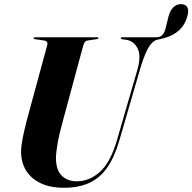

<svg xmlns="http://www.w3.org/2000/svg" viewBox="-20 -876 908 906"><path d="M865.5 -805.5Q854.5 -757 819 -728Q783.5 -699 725 -690L717.5 -700Q736 -700 747 -712Q758 -724 763 -749L774.5 -796Q782.5 -826.5 797.8 -841.5Q813 -856.5 834 -856.5Q854.5 -856.5 863 -843Q871.5 -829.5 865.5 -805.5ZM532 -215 628.5 -547.5Q647 -613 629.2 -647.8Q611.5 -682.5 576.5 -688L557 -690.5Q553 -691.5 551.5 -692.8Q550 -694 550 -696Q550 -698 551.8 -699Q553.5 -700 557 -700H736.5Q739.5 -700 741 -699.2Q742.5 -698.5 742.5 -696.5Q742.5 -695 741.2 -693.8Q740 -692.5 736 -691.5L721.5 -688.5Q698 -682.5 678.8 -648.2Q659.5 -614 640 -546.5L543.5 -214.5Q520.5 -134.5 485.8 -85Q451 -35.5 401 -12.8Q351 10 281.5 10Q216 10 170.8 -12Q125.5 -34 102.2 -72.8Q79 -111.5 79.5 -163Q79.5 -177.5 83.5 -203Q87.5 -228.5 94 -257.2Q100.5 -286 107 -310.5L203 -663.5Q205.5 -673.5 201 -678.8Q196.5 -684 187 -685L145.5 -691Q142 -691.5 140.2 -692.5Q138.5 -693.5 138.5 -696Q138.5 -698 140.2 -699Q142 -700 145.5 -700H439Q444.5 -700 444.5 -696.5Q444.5 -695 443.2 -693.5Q442 -692 438 -691.5L393.5 -685Q384.5 -683.5 379.8 -677Q375 -670.5 370 -651L278.5 -312Q260 -245.5 252.2 -202.2Q244.5 -159 244 -131.5Q244 -74.5 271 -47.5Q298 -20.5 342.5 -20.5Q402 -20.5 451.8 -65.2Q501.5 -110 532 -215Z"/></svg>

Font: Fraunces 120pt
Style: Bold Italic
Weight: 700
Italic angle: -16°
Version: Version 1.000;[b76b70a41]